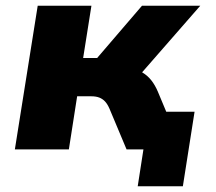

<svg xmlns="http://www.w3.org/2000/svg" viewBox="-20 -523 755 672"><path d="M462 129 482 0H439L460 -132H661L620 129ZM32 0 112 -503H300L271 -320H320L477 -503H681L453 -242L435 -282Q460 -280 478 -269.5Q496 -259 509.5 -242Q523 -225 533 -201L617 0H423L363 -143Q356 -159 347.5 -168Q339 -177 327.5 -181.5Q316 -186 299 -186H250L221 0Z"/></svg>

Font: Nunito Sans 8pt Black
Style: Italic
Weight: 900
Italic angle: -9°
Version: Version 3.101;gftools[0.9.27]